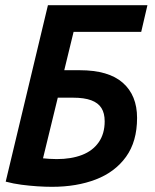

<svg xmlns="http://www.w3.org/2000/svg" viewBox="-20 -713 600 741"><path d="M181 8Q154 8 124 6Q94 4 63 0Q32 -4 2 -12L165 -693H549L525 -590H264L228 -442H288Q399 -442 454 -393.5Q509 -345 509 -258Q509 -167 466.5 -108Q424 -49 350 -20.5Q276 8 181 8ZM199 -99Q255 -99 296.5 -115Q338 -131 361 -164Q384 -197 384 -245Q384 -276 371.5 -296Q359 -316 332 -326Q305 -336 262 -336H203L146 -102Q157 -101 170.5 -100Q184 -99 199 -99Z"/></svg>

Font: Ubuntu Sans Mono SemiBold
Style: Italic
Weight: 600
Italic angle: -13.5°
Monospace: yes
Designer: Dalton Maag Ltd
Foundry: Dalton Maag Ltd
Version: Version 1.006